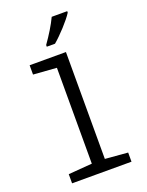

<svg xmlns="http://www.w3.org/2000/svg" viewBox="-179 -1076 888 1163"><g transform="rotate(-20 265.0 -495.0)"><path d="M216 -841V-830H269C312 -866 381 -940 406 -981V-990H306C285 -945 251 -890 216 -841ZM77 0H460V-59L314 -71V-760H80V-700L230 -689V-71L77 -59Z"/></g></svg>

Font: Noto Sans Mono Condensed
Style: Regular
Weight: 400
Width: 3
Designer: Monotype Design Team
Foundry: Monotype Imaging Inc.
Version: Version 2.014